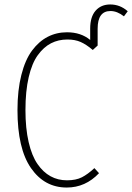

<svg xmlns="http://www.w3.org/2000/svg" viewBox="-20 -839 598 869"><path d="M479 -818.8Q523.4 -818.8 558.1 -788.1L541 -765.1Q510.3 -789.1 480 -789.1Q421.9 -789.1 421.9 -709V-632.8L399.9 -612.8Q370.6 -637.7 345.2 -648.9Q319.8 -660.2 285.2 -660.2Q244.1 -660.2 210.9 -643.1Q177.7 -626 151.1 -589.4Q124.5 -552.7 109.9 -489.7Q95.2 -426.8 95.2 -340.8Q95.2 -258.3 109.6 -196Q124 -133.8 149.7 -96.7Q175.3 -59.6 208.7 -41.3Q242.2 -22.9 283.2 -22.9Q323.7 -22.9 350.6 -36.6Q377.4 -50.3 407.2 -78.1L428.2 -55.2Q366.7 9.8 282.2 9.8Q181.2 9.8 120.1 -78.4Q59.1 -166.5 59.1 -340.8Q59.1 -431.2 76.7 -500Q94.2 -568.8 125.2 -610.4Q156.2 -651.9 196 -672.4Q235.8 -692.9 283.2 -692.9Q346.2 -692.9 388.2 -658.2V-710Q388.2 -762.7 412.8 -790.8Q437.5 -818.8 479 -818.8Z"/></svg>

Font: Fira Sans Compressed UltraLight
Style: Regular
Weight: 200
Width: 1
Designer: Carrois Corporate & Edenspiekermann AG
Foundry: Carrois Corporate GbR & Edenspiekermann AG
Version: Version 4.203;PS 004.203;hotconv 1.0.88;makeotf.lib2.5.64775